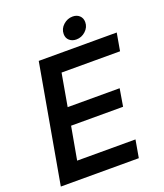

<svg xmlns="http://www.w3.org/2000/svg" viewBox="-167 -1056 996 1166"><g transform="rotate(-20 330.5 -473.0)"><path d="M526 0H22L157 -763H661L641 -649H263L226 -439H562L543 -326H207L169 -114H546ZM355 -864Q355 -898 381.5 -922Q408 -946 442 -946Q469 -946 486 -930Q503 -914 503 -888Q503 -855 477 -831Q451 -807 417 -807Q390 -807 372.5 -822.5Q355 -838 355 -864Z"/></g></svg>

Font: Open Sauce One SemiBold Italic
Style: Regular
Weight: 600
Italic angle: -10°
Designer: Alfredo Marco Pradil
Foundry: Creative Sauce Fz LLC
Version: Version 1.477